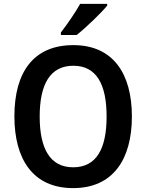

<svg xmlns="http://www.w3.org/2000/svg" viewBox="-20 -957 752 987"><path d="M531 -928V-937H392C367 -892 326 -833 293 -790V-777H374C422 -815 500 -890 531 -928ZM658 -358C658 -579 561 -725 357 -725C153 -725 54 -587 54 -359C54 -139 149 10 356 10C561 10 658 -138 658 -358ZM184 -358C184 -524 238 -619 357 -619C475 -619 528 -525 528 -358C528 -191 475 -97 356 -97C238 -97 184 -192 184 -358Z"/></svg>

Font: Noto Sans Armenian SemiCondensed SemiBold
Style: Regular
Weight: 600
Width: 4
Designer: Monotype Design Team
Foundry: Monotype Imaging Inc.
Version: Version 2.008